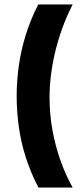

<svg xmlns="http://www.w3.org/2000/svg" viewBox="-20 -728 361 864"><path d="M307 -708Q279 -653 259.5 -598.5Q240 -544 227.5 -491Q215 -438 209 -387.5Q203 -337 203 -289Q203 -214 216 -142.5Q229 -71 252 -6Q275 59 307 116H153Q118 49 96 -20Q74 -89 64.5 -158.5Q55 -228 55 -295Q55 -362 64.5 -431Q74 -500 95.5 -569.5Q117 -639 152 -708Z"/></svg>

Font: Bricolage Grotesque
Style: Bold
Weight: 700
Designer: Mathieu Triay
Foundry: Atelier Triay
Version: Version 1.001;gftools[0.9.33.dev8+g029e19f]